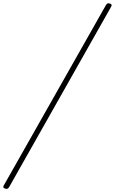

<svg xmlns="http://www.w3.org/2000/svg" viewBox="-94 -1097 713 1193"><path d="M-62 75Q-71 72 -73 67.5Q-75 63 -71 56L564 -1065Q569 -1073 574 -1075.5Q579 -1078 589 -1075Q597 -1072 599 -1068Q601 -1064 597 -1056L-37 65Q-42 73 -47.5 75.5Q-53 78 -62 75Z"/></svg>

Font: Playwrite BE VLG Thin
Style: Regular
Weight: 250
Designer: Veronika Burian, José Scaglione
Foundry: TypeTogether
Version: Version 1.002